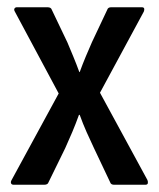

<svg xmlns="http://www.w3.org/2000/svg" viewBox="-20 -510 439 530"><path d="M18 0Q12 0 10.5 -4Q9 -8 12 -13L142 -252L21 -478Q18 -483 20 -486.5Q22 -490 27 -490H111Q121 -490 123 -483L166 -393Q174 -374 182.5 -353.5Q191 -333 199 -311H200Q208 -333 217 -354.5Q226 -376 234 -394L276 -483Q278 -490 287 -490H371Q377 -490 378 -486.5Q379 -483 377 -478L256 -254L387 -13Q389 -8 388 -4Q387 0 381 0H295Q286 0 284 -7L239 -102Q229 -123 219 -145.5Q209 -168 200 -193H198Q189 -168 179.5 -145.5Q170 -123 160 -101L114 -7Q112 0 102 0Z"/></svg>

Font: Sofia Sans Condensed SemiBold
Style: Regular
Weight: 600
Designer: Botio Nikoltchev, Ani Petrova
Foundry: lettersoup
Version: Version 4.101